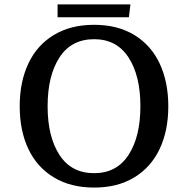

<svg xmlns="http://www.w3.org/2000/svg" viewBox="-20 -832 849 867"><path d="M69 -352Q69 -462 108 -545Q147 -628 223 -674Q299 -720 405 -720Q511 -720 586.5 -674Q662 -628 701 -545Q740 -462 740 -352Q740 -242 701 -159.5Q662 -77 586.5 -31Q511 15 405 15Q299 15 223 -31Q147 -77 108 -159.5Q69 -242 69 -352ZM614 -352Q614 -490 560.5 -572.5Q507 -655 405 -655Q302 -655 248.5 -572.5Q195 -490 195 -352Q195 -215 248.5 -132.5Q302 -50 405 -50Q507 -50 560.5 -132.5Q614 -215 614 -352ZM240 -812H569L562 -754H240Z"/></svg>

Font: Andada Pro SemiBold
Style: Regular
Weight: 600
Designer: Carolina Giovagnoli
Foundry: Huerta Tipografica
Version: Version 3.005